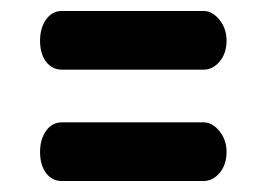

<svg xmlns="http://www.w3.org/2000/svg" viewBox="-20 -421 485 350"><path d="M53 -144Q53 -167 64 -182.5Q75 -198 93 -198H351Q367 -198 380 -182Q393 -166 393 -144Q393 -121 380.5 -106Q368 -91 351 -91H93Q75 -91 64 -105.5Q53 -120 53 -144ZM53 -347Q53 -370 64 -385.5Q75 -401 93 -401H351Q367 -401 380 -385Q393 -369 393 -347Q393 -324 380.5 -309Q368 -294 351 -294H93Q75 -294 64 -308.5Q53 -323 53 -347Z"/></svg>

Font: Dosis
Style: Bold
Weight: 700
Designer: Edgar Tolentino, Pablo Impallari, Igino Marini
Foundry: Edgar Tolentino, Pablo Impallari, Igino Marini
Version: Version 1.007